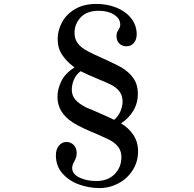

<svg xmlns="http://www.w3.org/2000/svg" viewBox="-20 -869 988 979"><path d="M684 -98Q684 -44 656.5 -1Q629 42 583.5 66Q538 90 486 90Q435 90 384 72Q333 54 299 16Q265 -22 265 -77Q265 -108 280.5 -126.5Q296 -145 319 -145Q341 -145 356 -129.5Q371 -114 371 -88Q371 -68 359 -46Q354 -38 351 -29.5Q348 -21 348 -12Q348 18 384.5 36Q421 54 471 54Q530 54 564.5 19Q599 -16 599 -68Q599 -98 583 -119.5Q567 -141 536 -157L477 -184Q395 -217 352 -244Q273 -295 273 -375Q273 -414 292.5 -454.5Q312 -495 360 -525L355 -529Q319 -556 296.5 -590Q274 -624 274 -670Q274 -713 295.5 -754Q317 -795 361.5 -822Q406 -849 472 -849Q527 -849 574 -830Q621 -811 649 -775.5Q677 -740 677 -694Q677 -668 663 -650.5Q649 -633 624 -633Q603 -633 588.5 -647Q574 -661 574 -686Q574 -703 584 -717Q588 -723 590.5 -729Q593 -735 593 -744Q593 -774 562 -794Q531 -814 484 -814Q423 -814 391.5 -780.5Q360 -747 360 -701Q360 -670 377 -647.5Q394 -625 431 -606Q453 -594 503 -572Q574 -540 601 -524Q639 -501 661 -469Q683 -437 683 -391Q683 -343 659.5 -304Q636 -265 597 -240Q636 -217 660 -181Q684 -145 684 -98ZM422 -320 458 -305Q530 -274 562 -258Q584 -277 594.5 -302.5Q605 -328 605 -351Q605 -382 588.5 -403.5Q572 -425 540 -440Q522 -449 487 -463Q425 -489 391 -506Q368 -489 357 -463Q346 -437 346 -412Q346 -382 364.5 -360.5Q383 -339 422 -320Z"/></svg>

Font: Shippori Mincho SemiBold
Style: Regular
Weight: 600
Designer: FONTDASU
Foundry: FONTDASU / Google Inc. / but / Adobe
Version: Version 3.110; ttfautohint (v1.8.3)